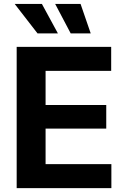

<svg xmlns="http://www.w3.org/2000/svg" viewBox="-20 -969 647 989"><path d="M65.9 0V-727.5H552.7V-604H214.8V-428.2H527.3V-306.6H214.8V-123.5H553.7V0ZM173.3 -796.9 55.7 -948.7H195.8L278.3 -796.9ZM344.2 -796.9 264.2 -948.7H395L447.3 -796.9Z"/></svg>

Font: Inter-Bold
Style: Bold
Weight: 700
Designer: Rasmus Andersson
Foundry: rsms
Version: Version 4.000;git-a52131595